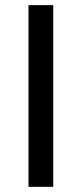

<svg xmlns="http://www.w3.org/2000/svg" viewBox="-20 -720 315 740"><path d="M185.1 0H89.8V-700.2H185.1Z"/></svg>

Font: ABeeZee
Style: Regular
Weight: 400
Designer: Anja Meiners
Foundry: Anja Meiners
Version: Version 1.002